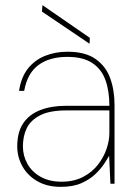

<svg xmlns="http://www.w3.org/2000/svg" viewBox="-20 -714 524 746"><path d="M216 12Q163 12 125 -10Q87 -32 67 -68Q47 -104 47 -145Q47 -201 70.5 -235.5Q94 -270 137 -286.5Q180 -303 237 -303H405Q405 -361 389.5 -403.5Q374 -446 338 -469.5Q302 -493 242 -493Q172 -493 129 -461Q86 -429 74 -361H54Q62 -414 88.5 -447.5Q115 -481 155 -497Q195 -513 242 -513Q311 -513 351 -485Q391 -457 408 -410.5Q425 -364 425 -306V0H409L404 -109Q398 -98 385 -78Q372 -58 350.5 -37.5Q329 -17 296.5 -2.5Q264 12 216 12ZM219 -8Q267 -8 302.5 -26.5Q338 -45 360.5 -74Q383 -103 394 -135.5Q405 -168 405 -197V-285H238Q173 -285 136 -266Q99 -247 84 -216Q69 -185 69 -145Q69 -109 86.5 -77.5Q104 -46 138 -27Q172 -8 219 -8ZM328 -544 143 -669 145 -694 329 -567Z"/></svg>

Font: DM Sans 18pt Thin
Style: Regular
Weight: 250
Designer: Colophon Foundry, Jonny Pinhorn
Foundry: Colophon Foundry
Version: Version 4.004;gftools[0.9.30]